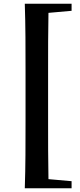

<svg xmlns="http://www.w3.org/2000/svg" viewBox="-20 -830 427 1030"><path d="M364 -772V-810H113C117 -691 117 -570 117 -451V-179C117 -58 117 63 113 180H364V142L240 131C238 28 238 -76 238 -179V-451C238 -555 238 -659 240 -761Z"/></svg>

Font: Noto Serif TC Black
Style: Regular
Weight: 900
Version: Version 1.001;PS 1.001;hotconv 16.6.54;makeotf.lib2.5.65590